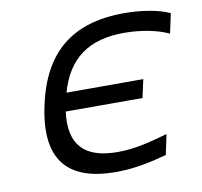

<svg xmlns="http://www.w3.org/2000/svg" viewBox="-77 -761 895 852"><g transform="rotate(-10 370.0 -335.0)"><path d="M721 -554 740 -643C692 -666 614 -679 535 -679C301 -679 166 -568 117 -337C67 -105 155 9 379 9C470 9 544 -10 609 -27L628 -118C559 -99 486 -77 402 -77C251 -77 186 -147 205 -294H551L569 -376H223C265 -524 360 -593 521 -593C596 -593 671 -578 721 -554Z"/></g></svg>

Font: LT Wave Text Italic
Style: Regular
Weight: 400
Designer: Daniel Lyons
Version: Version 2.5 (Glyphs App)